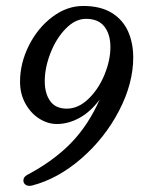

<svg xmlns="http://www.w3.org/2000/svg" viewBox="-20 -455 513 641"><path d="M79.1 165.5Q81.5 165.5 86.4 164.6Q173.3 142.1 251.7 74Q330.1 5.9 377.4 -85.2Q424.8 -176.3 424.8 -263.2Q424.8 -311 407.7 -349.9Q390.6 -388.7 353.3 -411.9Q315.9 -435.1 257.8 -435.1Q203.1 -435.1 154.3 -398.2Q105.5 -361.3 76.2 -302.5Q46.9 -243.7 46.9 -182.1Q46.9 -141.6 64.7 -109.4Q82.5 -77.1 110.8 -59.1Q139.2 -41 169.9 -41Q208 -41 245.1 -61.3Q282.2 -81.5 313 -123Q274.9 -37.1 217 22.5Q159.2 82 70.8 128.9Q58.1 135.7 58.1 147.9Q58.1 155.3 63.7 160.4Q69.3 165.5 79.1 165.5ZM203.1 -92.3Q165.5 -92.3 147.5 -117.7Q129.4 -143.1 129.4 -184.1Q129.4 -228.5 148.4 -277.6Q167.5 -326.7 199.5 -359.4Q231.4 -392.1 267.1 -392.1Q308.6 -392.1 328.6 -366.2Q348.6 -340.3 348.6 -297.9Q348.6 -253.4 328.6 -205.1Q308.6 -156.7 274.9 -124.5Q241.2 -92.3 203.1 -92.3Z"/></svg>

Font: Radley
Style: Italic
Weight: 400
Italic angle: -12°
Designer: Vernon Adams
Foundry: Vernon Adams
Version: Version 1.003; ttfautohint (v1.6)